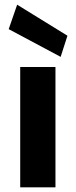

<svg xmlns="http://www.w3.org/2000/svg" viewBox="-20 -797 323 817"><path d="M66 0V-512H216V0ZM238 -555 17 -673 53 -777 267 -645Z"/></svg>

Font: DM Sans 12pt Black
Style: Regular
Weight: 900
Version: Version 4.004;gftools[0.9.30]